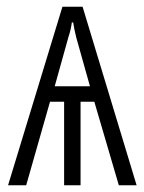

<svg xmlns="http://www.w3.org/2000/svg" viewBox="-20 -552 430 572"><path d="M226 -532H166L4 0H58L129 -249H171V0H220V-249H261L334 0H387ZM198 -485C200 -471 203 -458 207 -441L248 -295H143L184 -442C189 -457 192 -470 194 -485Z"/></svg>

Font: Noto Sans UI Condensed Light
Style: Regular
Weight: 300
Width: 3
Designer: Monotype Design Team
Foundry: Monotype Imaging Inc.
Version: Version 1.901